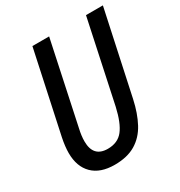

<svg xmlns="http://www.w3.org/2000/svg" viewBox="-170 -834 907 965"><g transform="rotate(-30 283.0 -352.0)"><path d="M218 10Q135 10 90.5 -34Q46 -78 46 -157Q46 -175 48.5 -197Q51 -219 56 -243L157 -714H254L153 -239Q144 -200 144 -168Q144 -77 228 -77Q286 -77 317 -116.5Q348 -156 367 -240L468 -714H566L462 -230Q446 -156 417 -102Q388 -48 339.5 -19Q291 10 218 10Z"/></g></svg>

Font: Noto Sans Condensed Medium
Style: Italic
Weight: 500
Width: 3
Italic angle: -12°
Designer: Monotype Design Team
Foundry: Monotype Imaging Inc.
Version: Version 2.013; ttfautohint (v1.8.4.7-5d5b)